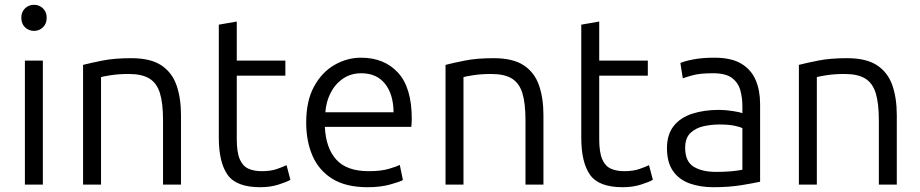

<svg xmlns="http://www.w3.org/2000/svg" viewBox="-20 -771 3844 802"><path d="M84 0V-518H159V0ZM122 -642Q100 -642 84.5 -657Q69 -672 69 -697Q69 -721 84.5 -736Q100 -751 122 -751Q144 -751 159.5 -736Q175 -721 175 -697Q175 -672 159.5 -657Q144 -642 122 -642Z M327 0V-500Q358 -508 408 -518Q458 -528 528 -528Q609 -528 654 -498Q699 -468 717.5 -414.5Q736 -361 736 -290V0H661V-269Q661 -340 648 -382Q635 -424 604 -443Q573 -462 518 -462Q476 -462 444 -457Q412 -452 402 -449V0Z M1067 11Q967 11 930.5 -41Q894 -93 894 -196V-668L969 -681V-518H1172V-455H969V-190Q969 -135 981.5 -106Q994 -77 1017.5 -66.5Q1041 -56 1073 -56Q1111 -56 1136.5 -65Q1162 -74 1177 -81L1193 -20Q1178 -11 1143.5 0Q1109 11 1067 11Z M1516 11Q1425 11 1368.5 -24Q1312 -59 1285.5 -120Q1259 -181 1259 -259Q1259 -350 1292 -410Q1325 -470 1377.5 -500Q1430 -530 1488 -530Q1585 -530 1642.5 -467.5Q1700 -405 1700 -275Q1700 -268 1699.5 -258.5Q1699 -249 1698 -241H1337Q1341 -153 1384.5 -104.5Q1428 -56 1520 -56Q1571 -56 1603.5 -65.5Q1636 -75 1650 -82L1663 -19Q1649 -11 1608.5 0Q1568 11 1516 11ZM1339 -302H1624Q1623 -378 1588 -421.5Q1553 -465 1489 -465Q1445 -465 1412 -442Q1379 -419 1360.5 -382Q1342 -345 1339 -302Z M1841 0V-500Q1872 -508 1922 -518Q1972 -528 2042 -528Q2123 -528 2168 -498Q2213 -468 2231.5 -414.5Q2250 -361 2250 -290V0H2175V-269Q2175 -340 2162 -382Q2149 -424 2118 -443Q2087 -462 2032 -462Q1990 -462 1958 -457Q1926 -452 1916 -449V0Z M2581 11Q2481 11 2444.5 -41Q2408 -93 2408 -196V-668L2483 -681V-518H2686V-455H2483V-190Q2483 -135 2495.5 -106Q2508 -77 2531.5 -66.5Q2555 -56 2587 -56Q2625 -56 2650.5 -65Q2676 -74 2691 -81L2707 -20Q2692 -11 2657.5 0Q2623 11 2581 11Z M2960 11Q2904 11 2860 -5Q2816 -21 2791 -57Q2766 -93 2766 -152Q2766 -209 2794 -244.5Q2822 -280 2871.5 -296Q2921 -312 2983 -312Q3011 -312 3042 -307Q3073 -302 3081 -298V-328Q3081 -362 3072.5 -393.5Q3064 -425 3038 -445Q3012 -465 2959 -465Q2904 -465 2875 -457Q2846 -449 2832 -444L2822 -508Q2840 -516 2877 -523Q2914 -530 2964 -530Q3035 -530 3076.5 -505Q3118 -480 3136.5 -436.5Q3155 -393 3155 -337V-12Q3134 -7 3080 2Q3026 11 2960 11ZM2971 -53Q3006 -53 3034 -55.5Q3062 -58 3081 -62V-236Q3071 -241 3047 -246Q3023 -251 2985 -251Q2953 -251 2920 -244Q2887 -237 2864.5 -216Q2842 -195 2842 -153Q2842 -97 2877 -75Q2912 -53 2971 -53Z M3317 0V-500Q3348 -508 3398 -518Q3448 -528 3518 -528Q3599 -528 3644 -498Q3689 -468 3707.5 -414.5Q3726 -361 3726 -290V0H3651V-269Q3651 -340 3638 -382Q3625 -424 3594 -443Q3563 -462 3508 -462Q3466 -462 3434 -457Q3402 -452 3392 -449V0Z"/></svg>

Font: Ubuntu Sans
Style: Regular
Weight: 400
Designer: Dalton Maag Ltd
Foundry: Dalton Maag Ltd
Version: Version 1.006; ttfautohint (v1.8.4.7-5d5b)